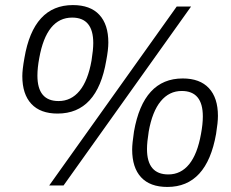

<svg xmlns="http://www.w3.org/2000/svg" viewBox="-20 -738 921 764"><path d="M212.9 -335.9Q263.2 -335.9 296.6 -376.5Q330.1 -417 344.2 -497.1Q351.1 -540 351.1 -566.9Q351.1 -668 267.1 -668Q165 -668 136.2 -506.8Q128.9 -468.3 128.9 -437Q128.9 -335.9 212.9 -335.9ZM209 -286.1Q140.6 -286.1 104.7 -324.7Q68.8 -363.3 68.8 -435.1Q68.8 -460.9 77.1 -506.8Q112.8 -717.8 270 -717.8Q339.4 -717.8 375.2 -679.2Q411.1 -640.6 411.1 -568.8Q411.1 -540.5 402.8 -497.1Q367.2 -286.1 209 -286.1ZM232.9 0H175.8L683.1 -711.9H740.2ZM649.9 -43.9Q699.7 -43.9 732.7 -84.5Q765.6 -125 779.8 -205.1Q787.1 -243.7 787.1 -274.9Q787.1 -376 703.1 -376Q653.3 -376 619.6 -335.2Q585.9 -294.4 571.8 -214.8Q564.9 -171.9 564.9 -145Q564.9 -43.9 649.9 -43.9ZM646 5.9Q577.1 5.9 541.5 -32.5Q505.9 -70.8 505.9 -143.1Q505.9 -166.5 513.2 -214.8Q550.3 -425.8 707 -425.8Q775.4 -425.8 811.3 -387.2Q847.2 -348.6 847.2 -276.9Q847.2 -251 839.8 -205.1Q802.7 5.9 646 5.9Z"/></svg>

Font: Creato Display
Style: Italic
Weight: 400
Italic angle: -10°
Version: Version 1.000